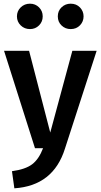

<svg xmlns="http://www.w3.org/2000/svg" viewBox="-20 -805 546 1043"><path d="M58 218 45 125Q118 115 154.5 87.5Q191 60 214 0H170L2 -529H138L253 -85L373 -529H505L333 2Q270 204 58 218ZM143 -647Q113 -647 92.5 -667Q72 -687 72 -716Q72 -745 92.5 -765Q113 -785 143 -785Q172 -785 192 -765Q212 -745 212 -716Q212 -687 192 -667Q172 -647 143 -647ZM364 -647Q335 -647 314.5 -666.5Q294 -686 294 -716Q294 -746 314.5 -765.5Q335 -785 364 -785Q395 -785 414.5 -764.5Q434 -744 434 -716Q434 -688 414.5 -667.5Q395 -647 364 -647Z"/></svg>

Font: Trujillo Medium
Style: Regular
Weight: 500
Designer: Fira Sans original fonts by bBox Type GmbH, Carrois Corporate GbR, & Edenspiekermann AG / Changes by Cristiano Sobral
Foundry: Fira Sans original fonts by bBox Type GmbH, Carrois Corporate GbR, & Edenspiekermann AG / Changes by Cristiano Sobral
Version: Version 4.301;October 17, 2021;FontCreator 14.0.0.2814 64-bi